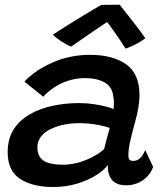

<svg xmlns="http://www.w3.org/2000/svg" viewBox="-20 -758 688 788"><path d="M199 9.5Q113 9.5 62.2 -24Q11.5 -57.5 11.5 -133.5Q11.5 -188.5 36.2 -227Q61 -265.5 103 -289.2Q145 -313 197.2 -324Q249.5 -335 305 -335Q335.5 -335 365.2 -330.5Q395 -326 416.8 -320.2Q438.5 -314.5 445.5 -310Q447.5 -321.5 447.5 -336.2Q447.5 -351 444.5 -365Q440 -402.5 408.5 -420Q377 -437.5 328.5 -437.5Q293.5 -437.5 260.8 -427Q228 -416.5 201.8 -399Q175.5 -381.5 157.5 -361L80 -423Q125.5 -471 197 -502Q268.5 -533 349 -533Q443 -533 497.8 -494Q552.5 -455 552.5 -368.5Q552.5 -343.5 547.5 -314.5Q542.5 -285.5 534 -256Q524 -219.5 515.5 -183.5Q507 -147.5 507 -121Q507 -106.5 512.2 -102Q517.5 -97.5 527 -97.5Q542.5 -97.5 555 -109Q567.5 -120.5 576 -142L608.5 -73Q595 -37 564.8 -17.2Q534.5 2.5 498 2.5Q459.5 2.5 440.8 -18.2Q422 -39 422 -81Q408 -60 374.8 -39Q341.5 -18 296 -4.2Q250.5 9.5 199 9.5ZM239.5 -82Q269 -82 300.2 -90.5Q331.5 -99 359.8 -113.8Q388 -128.5 407.5 -146.5Q414 -172 419.5 -193.5Q425 -215 430.5 -233Q418.5 -238 383 -245.2Q347.5 -252.5 302 -252.5Q272.5 -252.5 242.8 -246.5Q213 -240.5 188.2 -228.5Q163.5 -216.5 148.5 -197.8Q133.5 -179 133.5 -153.5Q133.5 -114.5 159.5 -98.2Q185.5 -82 239.5 -82ZM471 -738.5Q486 -720 505.2 -695.5Q524.5 -671 543.5 -646.2Q562.5 -621.5 576.5 -601Q558.5 -587 536 -575.8Q513.5 -564.5 495.5 -558.5Q486.5 -573 474.2 -591.2Q462 -609.5 449.5 -627Q437 -644.5 427.8 -657Q418.5 -669.5 415.5 -673H427.5Q422 -669 403.8 -657Q385.5 -645 361.5 -628.5Q337.5 -612 313.5 -595.5Q289.5 -579 272 -566.5Q263 -570 248 -578.5Q233 -587 218.8 -597.2Q204.5 -607.5 197 -616Q223.5 -633 253.5 -652Q283.5 -671 312 -688.2Q340.5 -705.5 362.8 -718.8Q385 -732 396 -738Q403 -738 417.5 -738.2Q432 -738.5 447.5 -738.5Q463 -738.5 471 -738.5Z"/></svg>

Font: Grandstander Thin Medium
Style: Italic
Weight: 500
Italic angle: -15°
Version: Version 1.200